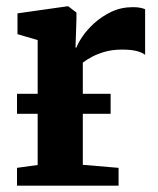

<svg xmlns="http://www.w3.org/2000/svg" viewBox="-20 -584 498 604"><path d="M33.5 0V-56L98.5 -65V-458L35 -476.5V-542L190.5 -564H195L220.5 -544.5V-522.5L217.5 -434.5H220.5Q225 -447.5 239 -468.5Q253 -489.5 276.2 -510.8Q299.5 -532 330.2 -546.8Q361 -561.5 398.5 -561.5Q412 -561.5 421.5 -559.5Q431 -557.5 436.5 -555V-411.5Q427 -419 409.8 -423.5Q392.5 -428 364 -428Q333 -428 309.2 -421Q285.5 -414 268.5 -404.8Q251.5 -395.5 240.5 -387V-65.5L353 -56V0ZM328 -289V-226H33.5V-289Z"/></svg>

Font: Merriweather 28pt
Style: Bold
Weight: 700
Version: Version 2.100